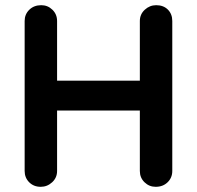

<svg xmlns="http://www.w3.org/2000/svg" viewBox="-20 -720 759 740"><path d="M644 -639V-61Q644 -35 626 -17.5Q608 0 580 0Q555 0 537 -17.5Q519 -35 519 -61V-294H200V-61Q200 -35 181 -17.5Q162 0 137 0Q110 0 92.5 -17.5Q75 -35 75 -61V-639Q75 -665 93 -682.5Q111 -700 139 -700Q164 -700 182 -682.5Q200 -665 200 -639V-409H519V-639Q519 -665 538 -682.5Q557 -700 582 -700Q610 -700 627 -683Q644 -666 644 -639Z"/></svg>

Font: Quicksand
Style: Bold
Weight: 700
Version: Version 3.000